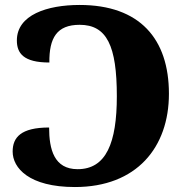

<svg xmlns="http://www.w3.org/2000/svg" viewBox="-20 -744 749 774"><path d="M282 10C531 10 661 -150 661 -366C661 -587 544 -724 301 -724C170 -724 48 -684 48 -581C48 -530 74 -492 179 -492C178 -591 209 -644 301 -644C411 -644 451 -559 451 -356C451 -168 408 -62 293 -62C198 -62 178 -142 178 -230C64 -230 31 -190 31 -133C31 -67 97 10 282 10Z"/></svg>

Font: UArctic Serif Black
Style: Regular
Weight: 900
Designer: Customization by Puisto advertising & original work Monotype Design Team
Foundry: Monotype Imaging Inc.
Version: Version 2.004